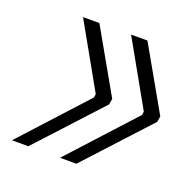

<svg xmlns="http://www.w3.org/2000/svg" viewBox="-100 -619 709 717"><g transform="rotate(20 255.0 -260.5)"><path d="M211 1 444 -254 446 -268 303 -522H368L510 -272L506 -249L276 1ZM20 1 253 -254 255 -268 112 -522H177L319 -272L315 -249L85 1Z"/></g></svg>

Font: Tomorrow Light
Style: Italic
Weight: 300
Italic angle: -10°
Designer: Tony de Marco, Monica Rizzolli
Foundry: Just in Type
Version: Version 2.002